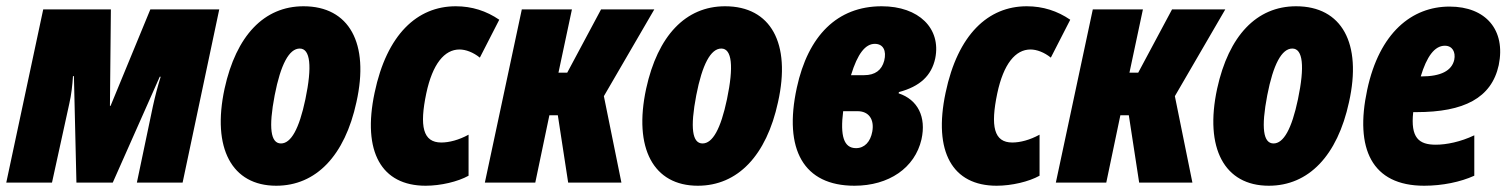

<svg xmlns="http://www.w3.org/2000/svg" viewBox="-34 -583 4810 613"><path d="M-14 0H132L187 -251C194 -281 197 -310 199 -340H202L210 0H326L476 -338H479C469 -306 461 -275 454 -243L403 0H549L666 -553H446L319 -245H317L320 -553H104Z M848 10C975 10 1067 -86 1104 -257C1146 -445 1081 -563 935 -563C809 -563 720 -469 683 -300C642 -110 706 10 848 10ZM863 -125C830 -125 823 -175 843 -279C862 -377 889 -428 923 -428C957 -428 963 -371 941 -266C921 -171 895 -125 863 -125Z M1325 10C1373 10 1428 -3 1462 -22V-153C1431 -136 1400 -128 1375 -128C1316 -128 1305 -180 1327 -285C1347 -379 1385 -425 1433 -425C1453 -425 1477 -416 1498 -399L1560 -520C1519 -548 1473 -563 1421 -563C1298 -563 1201 -473 1162 -287C1122 -98 1184 10 1325 10Z M1514 0H1675L1720 -215H1747L1780 0H1950L1894 -276L2055 -553H1885L1777 -351H1749L1792 -553H1632Z M2194 10C2321 10 2413 -86 2450 -257C2492 -445 2427 -563 2281 -563C2155 -563 2066 -469 2029 -300C1988 -110 2052 10 2194 10ZM2209 -125C2176 -125 2169 -175 2189 -279C2208 -377 2235 -428 2269 -428C2303 -428 2309 -371 2287 -266C2267 -171 2241 -125 2209 -125Z M2694 10C2804 10 2887 -47 2908 -138C2924 -210 2896 -265 2835 -285L2836 -289C2903 -307 2940 -341 2952 -397C2971 -492 2900 -563 2781 -563C2639 -563 2546 -469 2510 -303C2467 -105 2532 10 2694 10ZM2759 -443C2786 -443 2797 -421 2789 -389C2781 -359 2760 -343 2725 -343H2683C2704 -412 2729 -443 2759 -443ZM2699 -110C2660 -110 2648 -149 2658 -228H2704C2739 -228 2758 -203 2751 -163C2745 -130 2726 -110 2699 -110Z M3148 10C3196 10 3251 -3 3285 -22V-153C3254 -136 3223 -128 3198 -128C3139 -128 3128 -180 3150 -285C3170 -379 3208 -425 3256 -425C3276 -425 3300 -416 3321 -399L3383 -520C3342 -548 3296 -563 3244 -563C3121 -563 3024 -473 2985 -287C2945 -98 3007 10 3148 10Z M3337 0H3498L3543 -215H3570L3603 0H3773L3717 -276L3878 -553H3708L3600 -351H3572L3615 -553H3455Z M4017 10C4144 10 4236 -86 4273 -257C4315 -445 4250 -563 4104 -563C3978 -563 3889 -469 3852 -300C3811 -110 3875 10 4017 10ZM4032 -125C3999 -125 3992 -175 4012 -279C4031 -377 4058 -428 4092 -428C4126 -428 4132 -371 4110 -266C4090 -171 4064 -125 4032 -125Z M4513 10C4571 10 4629 -2 4673 -22V-151C4629 -130 4584 -121 4550 -121C4496 -121 4469 -143 4478 -225H4488C4640 -225 4728 -270 4751 -375C4774 -487 4710 -562 4594 -562C4474 -562 4370 -479 4331 -296C4291 -109 4345 10 4513 10ZM4579 -437C4603 -437 4614 -417 4609 -392C4601 -357 4566 -339 4504 -339H4502C4521 -402 4546 -437 4579 -437Z"/></svg>

Font: Noto Sans ExtraCondensed Black
Style: Italic
Weight: 900
Width: 2
Italic angle: -12°
Designer: Monotype Design Team
Foundry: Monotype Imaging Inc.
Version: Version 2.013